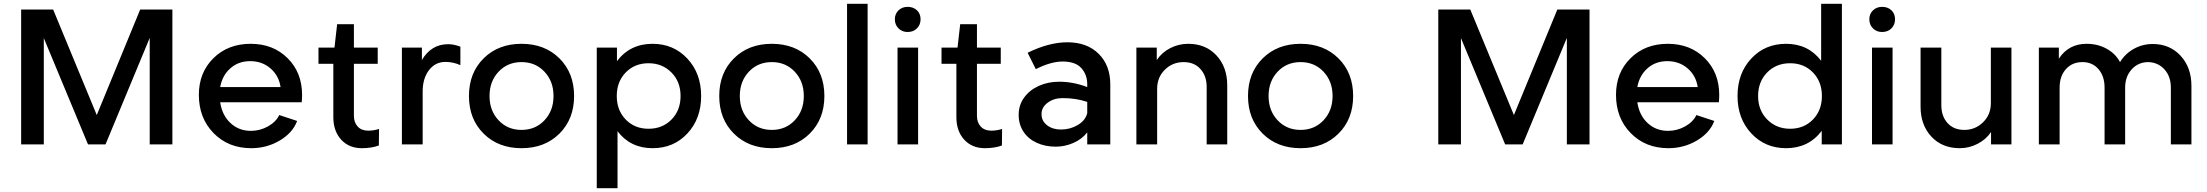

<svg xmlns="http://www.w3.org/2000/svg" viewBox="-20 -758 11587 1008"><path d="M210 0H91V-708H259L488 -154L716 -708H885V0H766V-559L534 0H442L210 -558Z M1297 -71Q1345 -71 1387 -94.5Q1429 -118 1446 -154L1540 -123Q1517 -61 1449 -20.5Q1381 20 1299 20Q1179 20 1101.5 -59Q1024 -138 1024 -260Q1024 -377 1100.5 -452.5Q1177 -528 1296 -528Q1414 -528 1490 -452.5Q1566 -377 1566 -259Q1566 -243 1564 -221H1136Q1146 -153 1190 -112Q1234 -71 1297 -71ZM1136 -301H1453Q1444 -361 1400 -399Q1356 -437 1293 -437Q1232 -437 1189.5 -399.5Q1147 -362 1136 -301Z M1730 -143V-423H1652V-508H1736L1750 -631H1838V-508H1963V-423H1838V-150Q1838 -115 1858 -93.5Q1878 -72 1913 -72Q1942 -72 1970 -81L1969 6Q1930 20 1880 20Q1812 20 1771 -25Q1730 -70 1730 -143Z M2333 -526Q2363 -526 2397 -513V-416Q2359 -433 2319 -433Q2265 -433 2232 -389.5Q2199 -346 2199 -278V0H2090V-508H2195V-443Q2244 -526 2333 -526Z M2994 -254Q2994 -133 2917 -56.5Q2840 20 2718 20Q2596 20 2519 -56.5Q2442 -133 2442 -254Q2442 -375 2519 -451.5Q2596 -528 2718 -528Q2840 -528 2917 -451.5Q2994 -375 2994 -254ZM2886 -254Q2886 -331 2838.5 -381.5Q2791 -432 2718 -432Q2645 -432 2597.5 -381.5Q2550 -331 2550 -254Q2550 -177 2597.5 -126.5Q2645 -76 2718 -76Q2791 -76 2838.5 -126.5Q2886 -177 2886 -254Z M3222 -69V230H3113V-508H3219V-437Q3288 -528 3406 -528Q3516 -528 3588.5 -450.5Q3661 -373 3661 -254Q3661 -135 3589 -57.5Q3517 20 3406 20Q3290 20 3222 -69ZM3553 -254Q3553 -329 3505 -377.5Q3457 -426 3385 -426Q3312 -426 3265 -377.5Q3218 -329 3218 -254Q3218 -179 3265 -130.5Q3312 -82 3385 -82Q3458 -82 3505.5 -130.5Q3553 -179 3553 -254Z M4308 -254Q4308 -133 4231 -56.5Q4154 20 4032 20Q3910 20 3833 -56.5Q3756 -133 3756 -254Q3756 -375 3833 -451.5Q3910 -528 4032 -528Q4154 -528 4231 -451.5Q4308 -375 4308 -254ZM4200 -254Q4200 -331 4152.5 -381.5Q4105 -432 4032 -432Q3959 -432 3911.5 -381.5Q3864 -331 3864 -254Q3864 -177 3911.5 -126.5Q3959 -76 4032 -76Q4105 -76 4152.5 -126.5Q4200 -177 4200 -254Z M4535 -738V0H4427V-738Z M4800 -508V0H4692V-508ZM4678 -657Q4678 -685 4697 -703.5Q4716 -722 4745 -722Q4775 -722 4794 -704Q4813 -686 4813 -657Q4813 -628 4794 -609Q4775 -590 4745 -590Q4716 -590 4697 -609Q4678 -628 4678 -657Z M5001 -143V-423H4923V-508H5007L5021 -631H5109V-508H5234V-423H5109V-150Q5109 -115 5129 -93.5Q5149 -72 5184 -72Q5213 -72 5241 -81L5240 6Q5201 20 5151 20Q5083 20 5042 -25Q5001 -70 5001 -143Z M5809 -315V0H5688V-63Q5660 -27 5615 -7.5Q5570 12 5523 12Q5467 12 5422.5 -8.5Q5378 -29 5353 -67Q5328 -105 5328 -155Q5328 -206 5356.5 -245.5Q5385 -285 5433.5 -307Q5482 -329 5541 -329Q5614 -329 5688 -301V-315Q5688 -366 5657 -400.5Q5626 -435 5559 -435Q5497 -435 5418 -395L5375 -481Q5487 -536 5584 -536Q5687 -536 5748 -475.5Q5809 -415 5809 -315ZM5688 -164V-223Q5629 -243 5559 -243Q5513 -243 5480.5 -219Q5448 -195 5448 -159Q5448 -123 5477 -100.5Q5506 -78 5550 -78Q5598 -78 5638 -101.5Q5678 -125 5688 -164Z M6218 -528Q6310 -528 6366.5 -467Q6423 -406 6423 -310V0H6315V-302Q6315 -359 6282.5 -395.5Q6250 -432 6194 -432Q6136 -432 6095.5 -392Q6055 -352 6055 -292V0H5946V-508H6053V-443Q6080 -483 6124 -505.5Q6168 -528 6218 -528Z M7084 -254Q7084 -133 7007 -56.5Q6930 20 6808 20Q6686 20 6609 -56.5Q6532 -133 6532 -254Q6532 -375 6609 -451.5Q6686 -528 6808 -528Q6930 -528 7007 -451.5Q7084 -375 7084 -254ZM6976 -254Q6976 -331 6928.5 -381.5Q6881 -432 6808 -432Q6735 -432 6687.5 -381.5Q6640 -331 6640 -254Q6640 -177 6687.5 -126.5Q6735 -76 6808 -76Q6881 -76 6928.5 -126.5Q6976 -177 6976 -254Z M7131 0Z M7650 0H7531V-708H7699L7928 -154L8156 -708H8325V0H8206V-559L7974 0H7882L7650 -558Z M8737 -71Q8785 -71 8827 -94.5Q8869 -118 8886 -154L8980 -123Q8957 -61 8889 -20.5Q8821 20 8739 20Q8619 20 8541.5 -59Q8464 -138 8464 -260Q8464 -377 8540.5 -452.5Q8617 -528 8736 -528Q8854 -528 8930 -452.5Q9006 -377 9006 -259Q9006 -243 9004 -221H8576Q8586 -153 8630 -112Q8674 -71 8737 -71ZM8576 -301H8893Q8884 -361 8840 -399Q8796 -437 8733 -437Q8672 -437 8629.5 -399.5Q8587 -362 8576 -301Z M9541 -439V-738H9650V0H9544V-71Q9475 20 9357 20Q9247 20 9174.5 -57.5Q9102 -135 9102 -254Q9102 -373 9174 -450.5Q9246 -528 9357 -528Q9473 -528 9541 -439ZM9210 -254Q9210 -179 9258 -130.5Q9306 -82 9378 -82Q9451 -82 9498 -130.5Q9545 -179 9545 -254Q9545 -329 9498 -377.5Q9451 -426 9378 -426Q9305 -426 9257.5 -377.5Q9210 -329 9210 -254Z M9916 -508V0H9808V-508ZM9794 -657Q9794 -685 9813 -703.5Q9832 -722 9861 -722Q9891 -722 9910 -704Q9929 -686 9929 -657Q9929 -628 9910 -609Q9891 -590 9861 -590Q9832 -590 9813 -609Q9794 -628 9794 -657Z M10269 20Q10176 20 10119.5 -41Q10063 -102 10063 -198V-508H10172V-206Q10172 -148 10204.5 -112Q10237 -76 10293 -76Q10350 -76 10391 -116Q10432 -156 10432 -216V-508H10540V0H10433V-65Q10407 -26 10362.5 -3Q10318 20 10269 20Z M10684 0V-508H10789V-450Q10840 -528 10935 -528Q10993 -528 11040 -502Q11087 -476 11110 -432Q11137 -476 11182.5 -501.5Q11228 -527 11282 -527Q11371 -527 11428 -465.5Q11485 -404 11485 -307V0H11377V-298Q11377 -356 11344 -393Q11311 -430 11259 -432Q11206 -432 11171.5 -394Q11137 -356 11137 -298V0H11029V-298Q11029 -358 10997 -395Q10965 -432 10913 -432Q10859 -432 10826 -395Q10793 -358 10793 -298V0Z"/></svg>

Font: Metropolitano Medium
Style: Regular
Weight: 500
Designer: Fonts by Alex Slobzheninov & Chris M. Simpson / Changes by Cristiano Sobral
Foundry: Fonts by Alex Slobzheninov & Chris M. Simpson / Changes by Cristiano Sobral
Version: Version 1.00;August 30, 2020;FontCreator 13.0.0.2681 64-bit